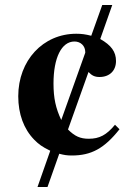

<svg xmlns="http://www.w3.org/2000/svg" viewBox="-20 -608 540 768"><path d="M321 -397 225 -128C203 -175 194 -215 194 -274C194 -377 226 -442 278 -442C303 -442 321 -424 321 -400ZM440 -109C406 -68 378 -53 335 -53C301 -53 279 -63 252 -90L334 -320C347 -306 359 -300 378 -300C418 -300 444 -325 444 -364C444 -401 425 -427 381 -452L429 -588H389L345 -465C321 -471 306 -473 285 -473C152 -473 53 -366 53 -223C53 -152 75 -92 117 -49C135 -31 148 -21 181 -5L130 140H170L217 7C236 12 248 14 267 14C345 14 397 -14 458 -91Z"/></svg>

Font: XITS
Style: Bold
Weight: 700
Designer: MicroPress Inc., with final additions and corrections provided by Coen Hoffman, Elsevier (retired)
Version: Version 1.302